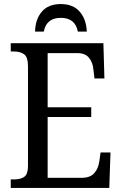

<svg xmlns="http://www.w3.org/2000/svg" viewBox="-20 -927 601 947"><path d="M33 -42H48Q83 -42 100.5 -55.5Q118 -69 118 -108V-601Q118 -644 100 -658.5Q82 -673 48 -673H33V-714H490L495 -540H446L441 -582Q438 -619 419 -642Q400 -665 362 -665H215V-398H430V-350H215V-50H384Q424 -50 444.5 -72.5Q465 -95 470 -132L476 -175H525L519 0H33ZM280 -907Q341 -907 373.5 -869Q406 -831 408 -771H364Q351 -839 280 -839Q209 -839 196 -771H153Q154 -831 186 -869Q218 -907 280 -907Z"/></svg>

Font: Noto Serif Narrow
Style: Regular
Weight: 400
Width: 4
Designer: Monotype Design Team
Foundry: Monotype Imaging Inc.
Version: Version 1.001